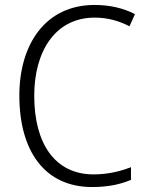

<svg xmlns="http://www.w3.org/2000/svg" viewBox="-20 -744 592 774"><path d="M362 -673C411 -673 458 -661 502 -638L524 -687C476 -712 421 -724 361 -724C163 -724 58 -565 58 -359C58 -133 162 10 351 10C416 10 466 -1 508 -19V-70C466 -54 417 -41 357 -41C201 -41 118 -166 118 -358C118 -536 202 -673 362 -673Z"/></svg>

Font: Noto Sans Gujarati SemiCondensed Light
Style: Regular
Weight: 300
Width: 4
Designer: Jelle Bosma - Monotype Design Team, Universal Thirst
Foundry: Monotype Imaging Inc.
Version: Version 2.106